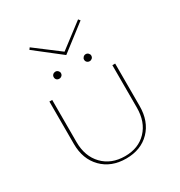

<svg xmlns="http://www.w3.org/2000/svg" viewBox="-178 -884 952 1014"><g transform="rotate(-30 297.5 -377.0)"><path d="M297 -627 142 -748 150 -759 298 -647 445 -759 454 -748ZM203 -580Q212 -580 218.5 -573.5Q225 -567 225 -559Q225 -549 218.5 -543Q212 -537 203 -537Q193 -537 187 -543Q181 -549 181 -559Q181 -568 187.5 -574Q194 -580 203 -580ZM388 -580Q397 -580 403.5 -573.5Q410 -567 410 -559Q410 -549 403.5 -543Q397 -537 388 -537Q379 -537 372.5 -543Q366 -549 366 -559Q366 -567 372.5 -573.5Q379 -580 388 -580ZM498 -459V-201Q498 -107 443.5 -51Q389 5 299 5Q208 5 152.5 -51.5Q97 -108 97 -200V-459H114V-202Q114 -115 165 -62Q216 -9 300 -9Q382 -9 431.5 -61Q481 -113 481 -200V-459Z"/></g></svg>

Font: Ysabeau SC Thin
Style: Regular
Weight: 200
Designer: Christian Thalmann (Catharsis Fonts)
Version: Version 0.003